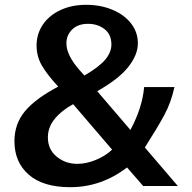

<svg xmlns="http://www.w3.org/2000/svg" viewBox="-20 -773 797 798"><path d="M446 -733C413.3 -746.3 377.3 -753 338 -753C298 -753 262.3 -745.7 231 -731C199.7 -716.3 175.3 -696.2 158 -670.5C140.7 -644.8 132 -616 132 -584C132 -554 139.2 -526.5 153.5 -501.5C167.8 -476.5 190.7 -447 222 -413C158.7 -379.7 112.5 -345.5 83.5 -310.5C54.5 -275.5 40 -234 40 -186C40 -128 59.8 -81.7 99.5 -47C139.2 -12.3 196.7 5 272 5C358 5 436.7 -22.3 508 -77L575 0H719L582 -160C617.3 -215.3 644.3 -260.3 663 -295C681.7 -329.7 695.7 -368.3 705 -411H579C574.3 -354.3 555.3 -295 522 -233L384 -394C443.3 -427.3 486.3 -460.8 513 -494.5C539.7 -528.2 553 -561 553 -593C553 -624.3 543.3 -652.2 524 -676.5C504.7 -700.8 478.7 -719.7 446 -733ZM280 -650.5C296 -666.2 318 -674 346 -674C372.7 -674 395.5 -666.7 414.5 -652C433.5 -637.3 443 -616 443 -588C443 -567.3 435 -547 419 -527C403 -507 373.7 -484.3 331 -459L312 -480C274.7 -522 256 -559.7 256 -593C256 -615.7 264 -634.8 280 -650.5ZM207.5 -279C226.5 -302.3 252 -322.7 284 -340L446 -151C426.7 -133 403.8 -118.7 377.5 -108C351.2 -97.3 325.7 -92 301 -92C268.3 -92 239.8 -102 215.5 -122C191.2 -142 179 -168.7 179 -202C179 -230 188.5 -255.7 207.5 -279Z"/></svg>

Font: Morrison SemiBold
Style: Regular
Weight: 600
Designer: Pablo Impallari, Rodrigo Fuenzalida (Modified by Dan O. Williams)
Version: Version 0.030; ttfautohint (v1.8.1)